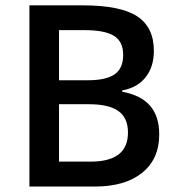

<svg xmlns="http://www.w3.org/2000/svg" viewBox="-20 -685 655 705"><path d="M306.9 -302.3H196.7V-91.5H311.9Q381.2 -91.5 415.6 -118Q449.9 -144.6 449.9 -198.4Q449.9 -252.3 414.6 -277.3Q379.2 -302.3 306.9 -302.3ZM196.7 -574.3V-390.3H301.3Q370.1 -390.3 401.2 -412.3Q432.3 -434.3 432.3 -483.3Q432.3 -532.4 398.6 -553.3Q365 -574.3 290.7 -574.3ZM88 0V-665.3H285.1Q422.1 -665.3 483.6 -625.1Q545 -584.9 545 -498.5Q545 -439.8 514.7 -401.4Q484.3 -363 428.7 -352.9V-348.3Q498 -335.2 531.3 -296.5Q564.7 -257.8 564.7 -191.1Q564.7 -101.1 502 -50.6Q439.3 0 328.1 0Z"/></svg>

Font: Khula Semibold
Style: Regular
Weight: 600
Designer: Erin McLaughlin, Steve Matteson
Version: Version 1.000;PS 1.0;hotconv 1.0.72;makeotf.lib2.5.5900; ttf